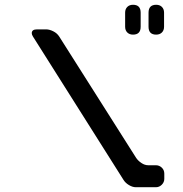

<svg xmlns="http://www.w3.org/2000/svg" viewBox="-20 -783 768 804"><path d="M634 -638Q649 -638 658 -647Q667 -656 667 -671V-730Q667 -745 658 -754Q649 -763 634 -763Q602 -763 602 -730V-671Q602 -638 634 -638ZM537 -638Q569 -638 569 -671V-730Q569 -763 537 -763Q522 -763 513 -754Q504 -745 504 -730V-671Q504 -656 513 -647Q522 -638 537 -638ZM497 -30Q505 -17 520 -8Q535 1 549 1H633Q647 1 657.5 -9.5Q668 -20 668 -34V-56Q668 -71 657.5 -81Q647 -91 633 -91H601Q586 -91 572 -100.5Q558 -110 550 -122L228 -630Q219 -644 203 -652Q187 -660 173 -660H135Q113 -660 113 -644Q113 -638 118 -630Z"/></svg>

Font: WDXL Lubrifont TC
Style: Regular
Weight: 400
Designer: [WDXL Lubrifont] Copyright 2020-2022 (c) NightFurySL2001, Skr-ZERO; [ZCOOL QingKe HuangYou] Copyright 2018-2022 (c) The 
Version: Version 2.001;hotconv 1.1.1;makeotfexe 2.6.0